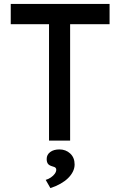

<svg xmlns="http://www.w3.org/2000/svg" viewBox="-20 -720 616 983"><path d="M231 0V-596H35V-700H541V-596H339V0ZM214 201Q228 197 240.5 188.5Q253 180 260.5 169.5Q268 159 268 149Q268 143 264.5 139Q261 135 249 132Q231 127 225 118Q219 109 219 94Q219 72 237 58.5Q255 45 284 45Q317 45 339.5 66Q362 87 362 122Q362 141 353 159Q344 177 328 192.5Q312 208 289 221Q266 234 238 243Z"/></svg>

Font: Mach
Style: Regular
Weight: 400
Version: Version 1.002